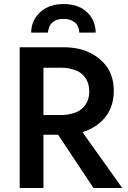

<svg xmlns="http://www.w3.org/2000/svg" viewBox="-20 -935 635 955"><path d="M350 -334H223L445 0H588ZM196 -700H78V0H196ZM294 -700H148V-598H289Q323 -598 360 -584Q390 -571 407 -544Q424 -518 424 -480Q424 -443 407 -417Q391 -391 360 -377Q323 -363 289 -363H148V-265H294Q372 -265 427 -292Q484 -320 515 -368Q546 -417 546 -483Q546 -549 515 -598Q484 -644 427 -673Q372 -700 294 -700ZM218 -773H135Q135 -812 154 -843Q174 -876 208 -895Q246 -915 296 -915Q347 -915 385 -895Q418 -876 438 -843Q456 -810 456 -773H374Q374 -791 367 -804Q361 -820 342 -830Q325 -841 296 -841Q267 -841 250 -830Q234 -820 226 -804Q218 -780 218 -773Z"/></svg>

Font: NM-font
Style: Medium
Weight: 500
Designer: ""
Foundry: ""
Version: ""